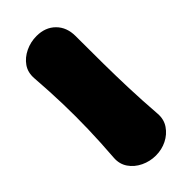

<svg xmlns="http://www.w3.org/2000/svg" viewBox="-184 -559 618 618"><g transform="rotate(-45 125.0 -250.0)"><path d="M126 22Q99 22 75 10.5Q51 -1 37 -21.5Q23 -42 25 -69Q30 -136 31.5 -193Q33 -250 31.5 -307Q30 -364 25 -431Q23 -459 37 -479Q51 -499 75 -510.5Q99 -522 126 -522Q166 -522 190.5 -497.5Q215 -473 215 -433Q215 -366 215.5 -308.5Q216 -251 218 -193.5Q220 -136 225 -69Q227 -42 213 -21.5Q199 -1 176 10.5Q153 22 126 22Z"/></g></svg>

Font: Winky Sans ExtraBold
Style: Regular
Weight: 800
Designer: Simon Atzbach
Foundry: typofactur
Version: Version 1.205